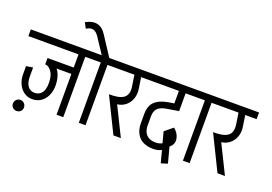

<svg xmlns="http://www.w3.org/2000/svg" viewBox="-152 -1242 2397 1695"><g transform="rotate(20 1047.0 -394.5)"><path d="M194 -55V-115Q247 -115 270.5 -158.5Q294 -202 284 -280H347Q356 -216 339 -165Q322 -114 284.5 -84.5Q247 -55 194 -55ZM195 -55Q153 -55 119 -78.5Q85 -102 65.5 -143Q46 -184 46 -235H109Q109 -179 132 -147Q155 -115 195 -115ZM46 -234V-311L109 -321V-234ZM284 -280Q280 -310 267.5 -333Q255 -356 237.5 -369.5Q220 -383 200 -383V-432Q238 -432 268 -415.5Q298 -399 319 -365.5Q340 -332 347 -280ZM200 -383V-443H457V-383ZM-25 -567V-630H456V-567ZM446 0V-620H509V0ZM348 -567V-630H607V-567Z M102 90Q80 90 65 75.5Q50 61 50 39Q50 17 65 1.5Q80 -14 102 -14Q124 -14 139 1.5Q154 17 154 39Q154 61 139 75.5Q124 90 102 90Z M655 0V-620H718V0ZM557 -567V-630H816V-567ZM641 -630 548 -771 593 -812 712 -630ZM548 -771Q523 -809 494.5 -817Q466 -825 429 -802L401 -853Q462 -887 510.5 -876Q559 -865 593 -812Z M857 -268 828 -328Q893 -328 930 -342Q967 -356 980.5 -386Q994 -416 987 -462H1050Q1056 -421 1047 -386Q1038 -351 1017 -324.5Q996 -298 965 -283Q934 -268 895 -268ZM980 0 819 -328H888L1050 0ZM987 -462 966 -600H1029L1050 -462ZM766 -567V-630H1141V-567Z M1091 -567V-630H1585V-567ZM1352 -8Q1262 -8 1216.5 -55.5Q1171 -103 1171 -188H1234Q1234 -151 1247 -124Q1260 -97 1286 -82.5Q1312 -68 1352 -68ZM1171 -187V-271H1234V-187ZM1171 -270Q1171 -347 1211.5 -386.5Q1252 -426 1332 -440V-380Q1280 -370 1257 -344.5Q1234 -319 1234 -270ZM1332 -380V-440L1452 -460V-400ZM1389 -437V-630H1452V-437ZM1511 -172Q1523 -129 1498.5 -96.5Q1474 -64 1420 -50L1408 -95Q1435 -102 1447 -118.5Q1459 -135 1453 -157ZM1460 -248Q1501 -213 1511 -172L1453 -157Q1448 -177 1410 -203ZM1460 -248 1469 -99 1411 -83 1384 -186ZM1457 89 1387 -179 1447 -197 1518 70ZM1351 -8V-68Q1374 -68 1393.5 -75Q1413 -82 1440 -98L1450 -38Q1423 -22 1401 -15Q1379 -8 1351 -8Z M1633 0V-620H1696V0ZM1535 -567V-630H1794V-567Z M1835 -268 1806 -328Q1871 -328 1908 -342Q1945 -356 1958.5 -386Q1972 -416 1965 -462H2028Q2034 -421 2025 -386Q2016 -351 1995 -324.5Q1974 -298 1943 -283Q1912 -268 1873 -268ZM1958 0 1797 -328H1866L2028 0ZM1965 -462 1944 -600H2007L2028 -462ZM1744 -567V-630H2119V-567Z"/></g></svg>

Font: Akshar Light Light
Style: Regular
Weight: 300
Version: Version 1.100